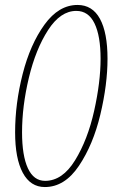

<svg xmlns="http://www.w3.org/2000/svg" viewBox="-20 -744 464 775"><path d="M41 -210Q41 -326 71.5 -445.5Q102 -565 159.5 -644.5Q217 -724 293 -724Q353 -724 383.5 -668Q414 -612 414 -507Q414 -403 385 -281.5Q356 -160 298.5 -74.5Q241 11 161 11Q103 11 72 -46.5Q41 -104 41 -210ZM386 -507Q386 -599 361.5 -649.5Q337 -700 288 -700Q224 -700 174 -622.5Q124 -545 96.5 -430Q69 -315 69 -210Q69 -116 92.5 -65Q116 -14 162 -14Q232 -14 283 -97Q334 -180 360 -296.5Q386 -413 386 -507Z"/></svg>

Font: Noto Serif CondThin
Style: Italic
Weight: 250
Width: 3
Italic angle: -12°
Designer: Monotype Design Team
Foundry: Monotype Imaging Inc.
Version: Version 1.001